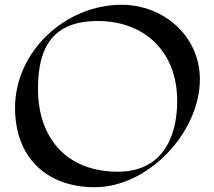

<svg xmlns="http://www.w3.org/2000/svg" viewBox="-20 -744 897 804"><path d="M817 -412C817 -593 665 -724 489 -724C255 -724 43 -530 43 -292C43 -87 173 40 377 40C602 40 817 -191 817 -412ZM722 -322C722 -160 653 -25 474 -25C260 -25 139 -164 139 -373C139 -547 202 -656 389 -656C590 -656 722 -523 722 -322Z"/></svg>

Font: Fondamento
Style: Regular
Weight: 400
Designer: Astigmatic (AOETI)
Foundry: Astigmatic (AOETI)
Version: Version 1.001